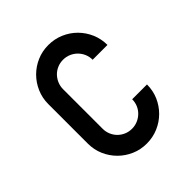

<svg xmlns="http://www.w3.org/2000/svg" viewBox="-134 -521 604 604"><g transform="rotate(-45 168.0 -219.0)"><path d="M175.3 -438.5Q202.6 -438.5 226.6 -428.2Q250.5 -418 268.6 -399.9Q286.6 -381.8 296.9 -357.9Q307.1 -334 307.1 -307.1H241.2Q241.2 -320.8 236.1 -332.8Q231 -344.7 221.9 -353.8Q212.9 -362.8 200.9 -367.9Q189 -373 175.3 -373Q161.6 -373 149.7 -367.9Q137.7 -362.8 128.9 -353.8Q120.1 -344.7 115 -332.8Q109.9 -320.8 109.9 -307.1V-131.3Q109.9 -117.7 115 -105.7Q120.1 -93.8 128.9 -85Q137.7 -76.2 149.7 -71Q161.6 -65.9 175.3 -65.9Q189 -65.9 200.9 -71Q212.9 -76.2 221.9 -85Q231 -93.8 236.1 -105.7Q241.2 -117.7 241.2 -131.3H307.1Q307.1 -104 296.9 -80.3Q286.6 -56.6 268.6 -38.6Q250.5 -20.5 226.6 -10.3Q202.6 0 175.3 0Q147.9 0 124.3 -10.3Q100.6 -20.5 82.5 -38.6Q64.5 -56.6 54.2 -80.3Q43.9 -104 43.9 -131.3V-307.1Q43.9 -334 54.2 -357.9Q64.5 -381.8 82.5 -399.9Q100.6 -418 124.3 -428.2Q147.9 -438.5 175.3 -438.5Z"/></g></svg>

Font: Aeronef
Style: Regular
Weight: 400
Designer: Peter Wiegel - CAT-Fonts Germany
Foundry: CAT-Fonts, Peter Wiegel
Version: Version 0.002